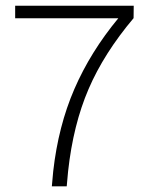

<svg xmlns="http://www.w3.org/2000/svg" viewBox="-20 -660 539 680"><path d="M33.7 -595.2V-639.6H453.6L453.1 -595.7Q348.1 -471.2 293.7 -344.7Q239.3 -218.3 221.2 -53.7L216.3 0H163.6L168.5 -53.7Q186.5 -213.4 243.4 -344.7Q300.3 -476.1 398.9 -595.2Z"/></svg>

Font: Yantramanav Light
Style: Regular
Weight: 300
Version: Version 1.001;PS 1.0;hotconv 1.0.72;makeotf.lib2.5.5900; ttf